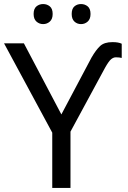

<svg xmlns="http://www.w3.org/2000/svg" viewBox="-20 -928 632 948"><path d="M238 0V-273L0 -714H98L283 -363L432 -644Q454 -682 474.5 -701Q495 -720 535 -720Q551 -720 562 -718Q573 -716 581 -712V-642Q569 -645 552 -645Q540 -645 528.5 -635.5Q517 -626 499 -594L328 -278V0ZM146 -859Q146 -885 160 -896.5Q174 -908 193 -908Q212 -908 226 -896.5Q240 -885 240 -859Q240 -834 226 -821.5Q212 -809 193 -809Q174 -809 160 -821.5Q146 -834 146 -859ZM334 -859Q334 -885 347.5 -896.5Q361 -908 380 -908Q399 -908 413 -896.5Q427 -885 427 -859Q427 -834 413 -821.5Q399 -809 380 -809Q361 -809 347.5 -821.5Q334 -834 334 -859Z"/></svg>

Font: RS Noto Sans
Style: Regular
Weight: 400
Designer: Monotype Design Team
Foundry: Monotype Imaging Inc.
Version: Version 3.10